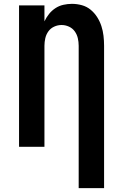

<svg xmlns="http://www.w3.org/2000/svg" viewBox="-20 -763 640 998"><path d="M389 215V-525Q389 -545 384.5 -564.5Q380 -584 368.5 -600Q357 -616 338.5 -624.5Q320 -633 300 -633Q280 -633 261.5 -624.5Q243 -616 231.5 -600Q220 -584 215.5 -564.5Q211 -545 211 -525V0H79V-735H211V-652Q221 -673 235 -690.5Q249 -708 268 -720.5Q287 -733 309.5 -738Q332 -743 354 -743Q380 -743 405.5 -736Q431 -729 451 -712.5Q471 -696 485 -674Q499 -652 507 -627.5Q515 -603 518 -577Q521 -551 521 -525V215Z"/></svg>

Font: Iosevka SS04 XBd Ex
Style: Regular
Weight: 800
Width: 7
Monospace: yes
Designer: Belleve Invis
Foundry: Belleve Invis
Version: Version 19.0.0; ttfautohint (v1.8.4)